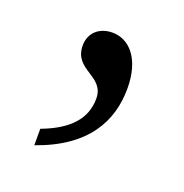

<svg xmlns="http://www.w3.org/2000/svg" viewBox="-63 -158 356 372"><g transform="rotate(20 115.5 27.5)"><path d="M111 -101C84 -101 65 -84 65 -58C65 -7 125 -17 125 30C125 71 99 101 43 122V156C143 121 175 58 175 -9C175 -70 146 -101 111 -101Z"/></g></svg>

Font: Noto Serif Sinhala SemiCondensed Light
Style: Regular
Weight: 300
Width: 4
Designer: Jelle Bosma - Monotype Design Team
Foundry: Monotype Imaging Inc.
Version: Version 2.007